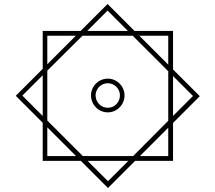

<svg xmlns="http://www.w3.org/2000/svg" viewBox="-20 -742 1079 962"><path d="M194 64H385L521 200L657 64H847V-126L981 -260L847 -394V-587H654L519 -722L384 -587H194V-397L59 -262L194 -127ZM519 -689 621 -587H417ZM217 -563H360L217 -420ZM395 40 217 -138V-388L393 -563H645L823 -385V-137L647 40ZM823 -563V-418L678 -563ZM92 -263 194 -365V-161ZM947 -261 847 -161V-361ZM520 -179C566 -179 604 -217 604 -264C604 -310 566 -348 520 -348C474 -348 436 -310 436 -264C436 -217 474 -179 520 -179ZM520 -202C486 -202 459 -230 459 -264C459 -297 486 -325 520 -325C554 -325 581 -297 581 -264C581 -230 554 -202 520 -202ZM217 40V-104L361 40ZM823 40H681L823 -102ZM521 166 419 64H623Z"/></svg>

Font: Noto Sans Arabic Thin
Style: Regular
Weight: 100
Designer: Monotype Design Team, Nadine Chahine, Nizar Qandah and Khaled Hosny
Foundry: Monotype Imaging Inc.
Version: Version 2.012